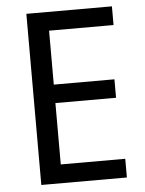

<svg xmlns="http://www.w3.org/2000/svg" viewBox="-52 -756 604 798"><g transform="rotate(-5 250.0 -357.0)"><path d="M445 0H88V-714H445V-636H176V-411H429V-334H176V-78H445Z"/></g></svg>

Font: Noto Sans Gujarati SemiCondensed
Style: Regular
Weight: 400
Width: 4
Designer: Jelle Bosma - Monotype Design Team, Universal Thirst
Foundry: Monotype Imaging Inc.
Version: Version 2.106; ttfautohint (v1.8.4.7-5d5b)